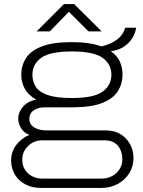

<svg xmlns="http://www.w3.org/2000/svg" viewBox="-20 -746 706 948"><path d="M183 182Q139 182 105.5 164.5Q72 147 53.5 116Q35 85 35 47Q35 3 60.5 -30.5Q86 -64 125 -80Q97 -91 83.5 -114Q70 -137 70 -161Q70 -191 93 -218.5Q116 -246 159 -254Q119 -277 102 -308.5Q85 -340 85 -377Q85 -422 108 -458.5Q131 -495 186 -516.5Q241 -538 335 -538Q381 -538 417 -532.5Q453 -527 480 -517Q526 -527 557 -550Q588 -573 598 -609H652Q649 -584 634 -559Q619 -534 592.5 -516Q566 -498 527 -493Q559 -471 572 -441.5Q585 -412 585 -377Q585 -333 562 -296Q539 -259 484.5 -237.5Q430 -216 335 -216H200Q169 -216 147 -201.5Q125 -187 125 -159Q125 -131 149.5 -116.5Q174 -102 210 -102H503Q563 -102 601 -62.5Q639 -23 639 35Q639 76 618 109.5Q597 143 561 162.5Q525 182 478 182ZM191 136H479Q511 136 534.5 123Q558 110 571 88.5Q584 67 584 42Q584 -1 561.5 -27Q539 -53 499 -53H187Q147 -53 118.5 -25Q90 3 90 42Q90 84 118.5 110Q147 136 191 136ZM335 -262Q443 -262 486.5 -293.5Q530 -325 530 -377Q530 -429 486.5 -460.5Q443 -492 335 -492Q227 -492 183.5 -460.5Q140 -429 140 -377Q140 -343 157 -317Q174 -291 216.5 -276.5Q259 -262 335 -262ZM161 -591 296 -726H346L482 -591H417L308 -700H332L226 -591Z"/></svg>

Font: Archivo Expanded Thin
Style: Regular
Weight: 250
Width: 7
Designer: Hector Gatti
Foundry: Omnibus-Type
Version: Version 2.001